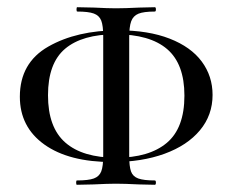

<svg xmlns="http://www.w3.org/2000/svg" viewBox="-20 -500 644 532"><path d="M35 -232Q35 -326 114 -371Q193 -416 308 -416Q391 -416 450 -393Q509 -370 539 -329.5Q569 -289 569 -237Q569 -181 534 -139Q499 -97 436 -74Q373 -51 291 -51Q171 -51 103 -99.5Q35 -148 35 -232ZM491 -235Q491 -323 443 -364Q395 -405 300 -405Q208 -405 160.5 -365Q113 -325 113 -236Q113 -147 161 -105Q209 -63 302 -63Q393 -63 442 -104Q491 -145 491 -235ZM194 -468Q192 -468 192 -474Q192 -480 194 -480L241 -479Q279 -477 301 -477Q326 -477 366 -479L409 -480Q412 -480 412 -474Q412 -468 409 -468Q378 -468 363.5 -462Q349 -456 343.5 -441Q338 -426 338 -396V-69Q338 -39 343 -25Q348 -11 363 -5.5Q378 0 409 0Q412 0 412 6Q412 12 409 12L365 11Q325 9 301 9Q279 9 239 11L193 12Q191 12 191 6Q191 0 193 0Q225 0 240 -5.5Q255 -11 260.5 -25Q266 -39 266 -69V-399Q266 -429 260.5 -443Q255 -457 240 -462.5Q225 -468 194 -468Z"/></svg>

Font: Cormorant Unicase Medium
Style: Regular
Weight: 500
Designer: Christian Thalmann (Catharsis Fonts)
Foundry: Catharsis Fonts
Version: Version 4.000